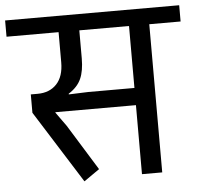

<svg xmlns="http://www.w3.org/2000/svg" viewBox="-71 -751 841 812"><g transform="rotate(-5 349.5 -344.5)"><path d="M61 -299V-377H90Q141 -377 171 -409Q201 -441 201 -501V-629H-20V-698H719V-629H586V0H500V-293H158V-291L201 -231L321 -37L255 9ZM221 -363 304 -366H500V-629H289V-510Q289 -457 274 -423.5Q259 -390 221 -366Z"/></g></svg>

Font: IBM Plex Sans Devanagari Text
Style: Regular
Weight: 450
Designer: Mike Abbink, Paul van der Laan, Pieter van Rosmalen, Erin McLaughlin
Foundry: Bold Monday
Version: Version 1.1